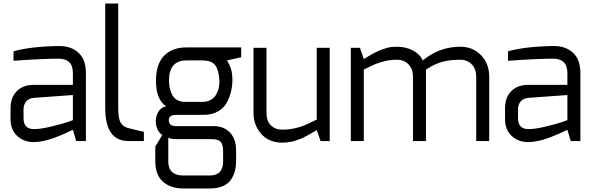

<svg xmlns="http://www.w3.org/2000/svg" viewBox="-20 -803 3374 1093"><path d="M40 -126V-187Q40 -248 75.5 -284Q111 -320 173 -320Q272 -320 337 -320Q364 -320 379.5 -320Q395 -320 395 -320Q395 -349 395 -369Q395 -373 395 -376Q395 -379 395 -381.5Q395 -384 395 -385.5Q395 -387 395 -387Q395 -469 313 -469Q223 -469 57 -457V-511Q158 -539 316 -541Q317 -541 319 -541Q385 -541 427 -502.5Q469 -464 469 -387V0H414L395 -64L380 -57Q366 -50 342 -39.5Q318 -29 290 -18.5Q262 -8 230 -1Q198 6 173 6Q116 6 78 -29Q40 -64 40 -126ZM114 -131Q114 -68 173 -68Q209 -68 264.5 -81Q320 -94 358 -106L395 -119V-262L173 -246Q143 -243 128.5 -225Q114 -207 114 -181Z M579 -189V-783H653V-189Q653 -128 667 -104.5Q681 -81 710 -74Q792 -53 799 -53V0H711Q579 0 579 -189Z M867 -115Q867 -143 882 -167.5Q897 -192 926 -198Q868 -235 868 -344Q868 -437 913.5 -485Q959 -533 1041 -533H1353V-477L1272 -459Q1273 -457 1279 -446.5Q1285 -436 1288 -429.5Q1291 -423 1295 -410.5Q1299 -398 1301 -381.5Q1303 -365 1303 -344Q1303 -316 1296.5 -287Q1290 -258 1274 -224.5Q1258 -191 1223 -170Q1188 -149 1138 -149H982Q941 -149 941 -119Q941 -85 982 -85H1195Q1256 -85 1290 -47.5Q1324 -10 1324 53V116Q1324 143 1318.5 166Q1313 189 1298.5 214.5Q1284 240 1252 255Q1220 270 1174 270H1024Q951 270 907.5 231Q864 192 864 116V31L904 -34Q867 -60 867 -115ZM938 116Q938 196 1024 196H1174Q1250 196 1250 116V58Q1250 20 1236.5 4.5Q1223 -11 1182 -11H983Q969 -11 958 -13Q947 -15 943 -17L938 -19ZM942 -344Q942 -323 946 -304Q950 -285 959 -265.5Q968 -246 987.5 -234.5Q1007 -223 1034 -223H1132Q1159 -223 1179 -234Q1199 -245 1209.5 -263Q1220 -281 1224.5 -299.5Q1229 -318 1229 -337Q1229 -341 1229 -344Q1226 -402 1206 -430.5Q1186 -459 1131 -459H1041Q942 -459 942 -344Z M1423 -161V-531H1497V-161Q1497 -114 1522 -89.5Q1547 -65 1587 -65Q1625 -65 1659 -73Q1693 -81 1713.5 -89.5Q1734 -98 1783 -122V-531H1857V0H1805L1783 -62Q1780 -61 1761 -49.5Q1742 -38 1737.5 -36Q1733 -34 1716 -24.5Q1699 -15 1692 -13Q1685 -11 1669 -5Q1653 1 1642.5 3Q1632 5 1617 7Q1602 9 1587 9Q1511 9 1467 -41Q1423 -91 1423 -161Z M1977 0V-531H2029L2051 -467Q2057 -471 2075.5 -481.5Q2094 -492 2101.5 -496.5Q2109 -501 2125.5 -509Q2142 -517 2152.5 -520.5Q2163 -524 2178 -529Q2193 -534 2208.5 -535.5Q2224 -537 2240 -537Q2290 -537 2330 -516Q2370 -495 2387 -459Q2481 -537 2601 -537Q2671 -537 2718 -489Q2765 -441 2765 -366V0H2691V-366Q2691 -410 2665.5 -436.5Q2640 -463 2601 -463Q2541 -463 2497.5 -451Q2454 -439 2405 -407V-368V0H2331V-366Q2331 -410 2305.5 -436.5Q2280 -463 2240 -463Q2203 -463 2170.5 -455Q2138 -447 2120 -439.5Q2102 -432 2051 -407V0Z M2855 -126V-187Q2855 -248 2890.5 -284Q2926 -320 2988 -320Q3087 -320 3152 -320Q3179 -320 3194.5 -320Q3210 -320 3210 -320Q3210 -349 3210 -369Q3210 -373 3210 -376Q3210 -379 3210 -381.5Q3210 -384 3210 -385.5Q3210 -387 3210 -387Q3210 -469 3128 -469Q3038 -469 2872 -457V-511Q2973 -539 3131 -541Q3132 -541 3134 -541Q3200 -541 3242 -502.5Q3284 -464 3284 -387V0H3229L3210 -64L3195 -57Q3181 -50 3157 -39.5Q3133 -29 3105 -18.5Q3077 -8 3045 -1Q3013 6 2988 6Q2931 6 2893 -29Q2855 -64 2855 -126ZM2929 -131Q2929 -68 2988 -68Q3024 -68 3079.5 -81Q3135 -94 3173 -106L3210 -119V-262L2988 -246Q2958 -243 2943.5 -225Q2929 -207 2929 -181Z"/></svg>

Font: Mina
Style: Regular
Weight: 400
Version: Version 1.000